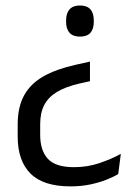

<svg xmlns="http://www.w3.org/2000/svg" viewBox="-20 -518 486 700"><path d="M308 -293.5V-222L268 -213Q218.5 -201.5 187.2 -182.5Q156 -163.5 141.2 -135Q126.5 -106.5 126.5 -65V-26.5Q126.5 30.5 154.5 61Q182.5 91.5 249.5 91.5Q298.5 91.5 342.2 76.8Q386 62 420.5 43L411 116.5Q394 127 368 137.2Q342 147.5 309 154.5Q276 161.5 237 161.5Q138 161.5 91.2 114.8Q44.5 68 44.5 -20V-64Q44.5 -128 68 -170.5Q91.5 -213 138.2 -239.5Q185 -266 254.5 -281.5ZM271.5 -498Q297.5 -498 309.8 -483.8Q322 -469.5 322 -443.5V-438.5Q322 -412.5 309.8 -398.5Q297.5 -384.5 271.5 -384.5Q246 -384.5 233.5 -398.5Q221 -412.5 221 -438.5V-443.5Q221 -469.5 233.5 -483.8Q246 -498 271.5 -498Z"/></svg>

Font: Anek Bangla
Style: Regular
Weight: 400
Designer: Sulekha Rajkumar (Bangla), Yesha Goshar (Latin)
Foundry: Ek Type
Version: Version 1.003